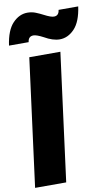

<svg xmlns="http://www.w3.org/2000/svg" viewBox="-111 -1100 672 1155"><g transform="rotate(-10 225.5 -523.0)"><path d="M308 -854Q266 -854 214 -884Q174 -905 155 -905Q124 -905 120 -870H0Q13 -962 53 -1004Q93 -1046 143 -1046Q170 -1046 193.5 -1036.5Q217 -1027 238 -1016Q278 -995 297 -995Q327 -995 331 -1030H451Q438 -938 398 -896Q358 -854 308 -854ZM196 0H6L108 -780H298Z"/></g></svg>

Font: Tanohe Sans ExtraBold
Style: Italic
Weight: 800
Designer: Village Type and Design LLC & Cristiano Sobral
Foundry: Cooper Hewitt Smithsonian Design Museum
Version: Version 1.00;September 29, 2021;FontCreator 13.0.0.2655 64-b